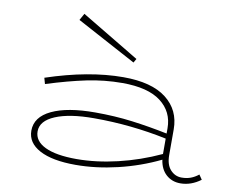

<svg xmlns="http://www.w3.org/2000/svg" viewBox="-84 -885 1229 1008"><g transform="rotate(10 531.0 -381.5)"><path d="M1045 -25Q994 13 937 13Q892 13 861 -15Q830 -43 823 -93Q718 -42 602 -14.5Q486 13 378 13Q254 13 186.5 -23Q119 -59 119 -124Q119 -197 202 -236.5Q285 -276 433 -276Q538 -276 631 -264Q724 -252 821 -232V-260Q821 -348 752.5 -400.5Q684 -453 547 -453Q452 -453 358 -433.5Q264 -414 147 -377L138 -409Q363 -484 547 -484Q698 -484 776 -423.5Q854 -363 854 -260V-123Q854 -72 878.5 -45Q903 -18 938 -18Q965 -18 986.5 -26Q1008 -34 1028 -50ZM821 -123V-205Q631 -245 433 -245Q302 -245 227 -213.5Q152 -182 152 -126Q152 -74 210.5 -46Q269 -18 378 -18Q482 -18 596.5 -45Q711 -72 821 -123ZM287 -776 267 -740 585 -569 597 -590Z"/></g></svg>

Font: BioRhyme Expanded ExtraLight
Style: Regular
Weight: 275
Width: 7
Designer: Aoife Mooney
Foundry: Aoife Mooney Type
Version: Version 1.000